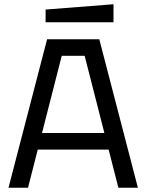

<svg xmlns="http://www.w3.org/2000/svg" viewBox="-20 -885 690 905"><path d="M20 0 202 -700H448L630 0H538L492 -180H158L112 0ZM178 -258H472L379 -622H271ZM195 -780V-840L515 -865V-780Z"/></svg>

Font: Tektur
Style: Regular
Weight: 400
Designer: Adam Jagosz
Foundry: Adam Jagosz
Version: Version 1.005;gftools[0.9.30]